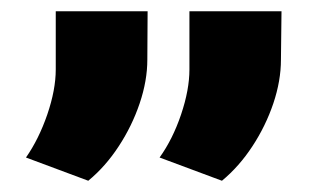

<svg xmlns="http://www.w3.org/2000/svg" viewBox="-20 -734 561 343"><path d="M137.7 -411.1 26.4 -452.6Q49.3 -485.4 64.5 -529.5Q79.6 -573.7 79.6 -609.9V-713.9H243.7L243.2 -627.4Q243.2 -589.8 229.5 -549.3Q215.8 -508.8 192.1 -472.7Q168.5 -436.5 137.7 -411.1ZM376.5 -411.1 265.1 -452.6Q288.6 -485.4 303.5 -529.5Q318.4 -573.7 318.4 -609.9V-713.9H482.9L481.9 -627.4Q481.9 -589.8 468.3 -549.3Q454.6 -508.8 430.9 -472.7Q407.2 -436.5 376.5 -411.1Z"/></svg>

Font: Heebo Black
Style: Regular
Weight: 900
Designer: Oded Ezer
Foundry: Ezer Type House
Version: Version 3.100